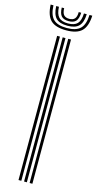

<svg xmlns="http://www.w3.org/2000/svg" viewBox="-170 -991 519 1029"><g transform="rotate(15 89.5 -476.5)"><path d="M112.8 0V-800H128.2V0ZM51.2 0V-800H66.8V0ZM82 0V-800H97.5V0ZM89.8 -841Q30.2 -841 3.5 -867.1Q-23.2 -893.2 -25.8 -953H-10.2Q-8.2 -899.8 15 -876.8Q38.2 -853.8 89.8 -853.8Q141 -853.8 164.4 -876.8Q187.8 -899.8 189.8 -953H205.2Q202.5 -893.2 175.8 -867.1Q149 -841 89.8 -841ZM89.8 -866.5Q46 -866.5 26.4 -886.6Q6.8 -906.8 5 -953H20.2Q21.8 -913.5 37.9 -896.4Q54 -879.2 89.8 -879.2Q125.5 -879.2 141.6 -896.4Q157.8 -913.5 159 -953H174.5Q172.8 -906.8 153 -886.6Q133.2 -866.5 89.8 -866.5ZM89.8 -892Q62 -892 49.4 -906.1Q36.8 -920.2 35.8 -953H49.2Q49.8 -927.2 59.6 -916Q69.5 -904.8 89.8 -904.8Q110.2 -904.8 120.1 -916Q130 -927.2 130 -953H143.8Q142.5 -920.2 130 -906.1Q117.5 -892 89.8 -892Z"/></g></svg>

Font: Big Shoulders Inline Display Thin Medium
Style: Regular
Weight: 500
Version: Version 2.002